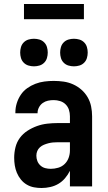

<svg xmlns="http://www.w3.org/2000/svg" viewBox="-20 -933 540 961"><path d="M188 8Q169 8 150 4.5Q131 1 114 -9Q97 -19 84.5 -34.5Q72 -50 64.5 -68Q57 -86 54 -105Q51 -124 51 -143Q51 -170 57.5 -196Q64 -222 79.5 -243Q95 -264 117.5 -278.5Q140 -293 165 -302Q190 -311 216.5 -314Q243 -317 269 -317H330V-351Q330 -368 325 -383.5Q320 -399 308.5 -410.5Q297 -422 281 -427Q265 -432 249 -432Q234 -432 220 -429Q206 -426 194 -417.5Q182 -409 175 -395.5Q168 -382 168 -368V-366H57V-371Q57 -394 64 -416.5Q71 -439 84 -458.5Q97 -478 116 -491.5Q135 -505 157 -513.5Q179 -522 202.5 -525Q226 -528 249 -528Q274 -528 298.5 -524.5Q323 -521 345.5 -511Q368 -501 387 -484.5Q406 -468 418.5 -446.5Q431 -425 436 -400.5Q441 -376 441 -351V0H330V-78Q320 -58 305.5 -41Q291 -24 272.5 -13Q254 -2 232 3Q210 8 188 8ZM234 -88Q253 -88 271.5 -93.5Q290 -99 303.5 -112Q317 -125 323.5 -143Q330 -161 330 -180V-221H269Q257 -221 245.5 -220Q234 -219 222.5 -216Q211 -213 200 -208.5Q189 -204 180 -196Q171 -188 166.5 -177Q162 -166 162 -154Q162 -140 167 -127Q172 -114 182.5 -104.5Q193 -95 206.5 -91.5Q220 -88 234 -88ZM350 -601Q336 -601 322.5 -605Q309 -609 299 -619Q289 -629 285 -642.5Q281 -656 281 -670Q281 -684 285 -697.5Q289 -711 299 -721Q309 -731 322.5 -735Q336 -739 350 -739Q364 -739 377.5 -735Q391 -731 401 -721Q411 -711 415 -697.5Q419 -684 419 -670Q419 -656 415 -642.5Q411 -629 401 -619Q391 -609 377.5 -605Q364 -601 350 -601ZM150 -601Q136 -601 122.5 -605Q109 -609 99 -619Q89 -629 85 -642.5Q81 -656 81 -670Q81 -684 85 -697.5Q89 -711 99 -721Q109 -731 122.5 -735Q136 -739 150 -739Q164 -739 177.5 -735Q191 -731 201 -721Q211 -711 215 -697.5Q219 -684 219 -670Q219 -656 215 -642.5Q211 -629 201 -619Q191 -609 177.5 -605Q164 -601 150 -601ZM100 -837V-913H400V-837Z"/></svg>

Font: Iosevka Term
Style: Bold
Weight: 700
Monospace: yes
Designer: Belleve Invis
Foundry: Belleve Invis
Version: Version 30.0.1